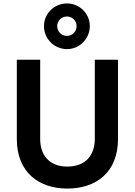

<svg xmlns="http://www.w3.org/2000/svg" viewBox="-20 -1088 785 1118"><path d="M370 -802C443 -802 503 -862 503 -936C503 -1009 443 -1068 370 -1068C296 -1068 236 -1009 236 -936C236 -862 296 -802 370 -802ZM370 -879C338 -879 313 -904 313 -936C313 -967 338 -992 370 -992C401 -992 426 -967 426 -936C426 -904 401 -879 370 -879ZM372 10C539 10 667 -84 667 -278V-740H532V-278C532 -188 481 -118 372 -118C264 -118 214 -188 214 -278V-740H78V-278C78 -84 207 10 372 10Z"/></svg>

Font: Be Vietnam Pro SemiBold
Style: Regular
Weight: 600
Designer: Lam Bao, Tony Le, Vietanh Nguyen
Foundry: Yellow Type Foundry
Version: Version 1.002